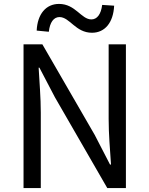

<svg xmlns="http://www.w3.org/2000/svg" viewBox="-20 -959 762 979"><path d="M100 0H188V-385C188 -462 181 -540 177 -614H181L260 -463L527 0H622V-733H534V-352C534 -276 541 -194 546 -120H541L463 -271L196 -733H100ZM449 -792C515 -792 558 -844 562 -930L501 -934C495 -886 475 -860 446 -860C394 -860 365 -939 281 -939C214 -939 171 -887 167 -803L229 -797C234 -845 254 -872 283 -872C336 -872 365 -792 449 -792Z"/></svg>

Font: Noto Sans T Chinese Regular
Style: Regular
Weight: 400
Designer: Ryoko NISHIZUKA (kana & ideographs); Paul D. Hunt (Latin, Greek & Cyrillic); Wenlong ZHANG (bopomofo); Sandoll Communica
Foundry: Adobe Systems Incorporated
Version: Version 1.000;PS 1;hotconv 1.0.78;makeotf.lib2.5.61930